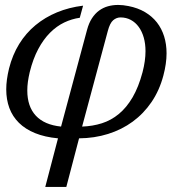

<svg xmlns="http://www.w3.org/2000/svg" viewBox="-20 -547 781 766"><path d="M307.6 -42Q349.6 -43.5 386.5 -55.2Q423.3 -66.9 454.1 -92.3Q484.9 -117.7 508.8 -158.4Q532.7 -199.2 548.8 -259.3Q560.5 -304.7 560.5 -342.8Q560.5 -372.6 553.5 -397.2Q546.4 -421.9 533.4 -439.7Q520.5 -457.5 502 -467.5Q483.4 -477.5 460.9 -477.5Q444.8 -477.5 431.6 -466.3Q418.5 -455.1 410.2 -423.8ZM211.4 4.9Q158.7 0 119.9 -15.9Q81.1 -31.7 55.4 -57.1Q29.8 -82.5 17.3 -116.2Q4.9 -149.9 4.9 -190.4Q4.9 -228 16.1 -273.9Q29.8 -328.1 56.6 -371.6Q83.5 -415 121.6 -446.5Q159.7 -478 207.5 -497.8Q255.4 -517.6 311.5 -524.4L298.3 -476.1Q266.6 -471.7 236.3 -457.3Q206.1 -442.9 179.7 -416.5Q153.3 -390.1 132.6 -351.3Q111.8 -312.5 98.6 -259.3Q93.8 -238.8 91.3 -220.9Q88.9 -203.1 88.9 -186Q88.9 -122.1 123 -85.4Q157.2 -48.8 223.6 -42L327.1 -427.2Q334.5 -455.1 346.9 -474.1Q359.4 -493.2 375.5 -504.9Q391.6 -516.6 410.9 -522Q430.2 -527.3 451.2 -527.3Q470.7 -527.3 492.2 -522.9Q529.8 -515.6 558.3 -498.8Q586.9 -481.9 606 -457.5Q625 -433.1 634.8 -401.9Q644.5 -370.6 644.5 -334.5Q644.5 -293.5 631.8 -245.6Q616.2 -186.5 584.7 -140.1Q553.2 -93.8 509.5 -61.8Q465.8 -29.8 411.4 -12.7Q356.9 4.4 295.4 4.9L244.6 198.7H160.6Z"/></svg>

Font: Arian AMU Serif
Style: Italic
Weight: 400
Italic angle: -15°
Designer: Ruben Hakobyan (Tarumian)
Foundry: Ruben Hakobyan (Tarumian)
Version: Version 1.002